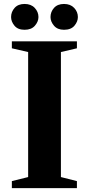

<svg xmlns="http://www.w3.org/2000/svg" viewBox="-20 -976 460 996"><path d="M41.5 0V-36.5L126 -57.5V-706L41.5 -725.5V-761.5H379V-725.5L296 -706V-57.5L379 -36.5V0ZM312 -821.5Q278 -821.5 260 -842.8Q242 -864 242 -887.5Q242 -914.5 260.2 -935Q278.5 -955.5 312 -955.5Q345.5 -955.5 364.8 -935Q384 -914.5 384 -887.5Q384 -864 366.2 -842.8Q348.5 -821.5 312 -821.5ZM107.5 -821.5Q72.5 -821.5 55 -842.8Q37.5 -864 37.5 -887.5Q37.5 -914.5 55.8 -935Q74 -955.5 107.5 -955.5Q141 -955.5 160.2 -935Q179.5 -914.5 179.5 -887.5Q179.5 -864 161.2 -842.8Q143 -821.5 107.5 -821.5Z"/></svg>

Font: Libre Caslon Text
Style: Bold
Weight: 700
Designer: Pablo Impallari, Rodrigo Fuenzalida, Katja Schimmel
Foundry: Pablo Impallari, Rodrigo Fuenzalida
Version: Version 2.000